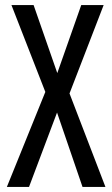

<svg xmlns="http://www.w3.org/2000/svg" viewBox="-20 -734 440 754"><path d="M394 0 253 -367 387 -714H299L205 -447L112 -714H25L158 -373L7 0H94L204 -292L304 0Z"/></svg>

Font: Noto Sans Gujarati ExtraCondensed
Style: Regular
Weight: 400
Width: 2
Designer: Jelle Bosma - Monotype Design Team, Universal Thirst
Foundry: Monotype Imaging Inc.
Version: Version 2.106